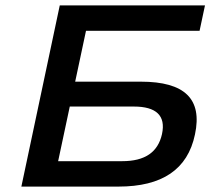

<svg xmlns="http://www.w3.org/2000/svg" viewBox="-20 -690 778 710"><path d="M59 0H418C579 0 674 -63 701 -193C729 -324 663 -388 501 -388H258L298 -576H718L738 -670H201ZM195 -94 238 -296H475C557 -296 594 -263 579 -194C564 -127 516 -94 432 -94Z"/></svg>

Font: LT Wave Medium
Style: Italic
Weight: 500
Designer: Daniel Lyons
Version: Version 2.5 (Glyphs App)